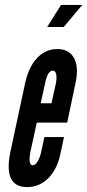

<svg xmlns="http://www.w3.org/2000/svg" viewBox="-20 -755 356 783"><path d="M90.5 8Q141 8 177.2 -28.5Q213.5 -65 226.5 -128.5L241 -196H161L148 -136Q143 -112 133.2 -96.5Q123.5 -81 113.5 -81Q94 -81 104 -136L130 -255H254L288 -417Q302 -481 282 -518Q262 -555 213.5 -555Q165.5 -555 131 -518.2Q96.5 -481.5 82 -414L21.5 -131.5Q-6 8 90.5 8ZM146 -334 163 -411Q173.5 -467 195 -467Q206 -467 209.2 -451.5Q212.5 -436 207 -411L190 -334ZM172.5 -645H240L315.5 -735H229Z"/></svg>

Font: League Gothic SemiCondensed Italic
Style: Regular
Weight: 400
Width: 4
Designer: The League of Moveable Type
Version: Version 1.600; ttfautohint (v1.8.3)